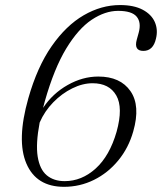

<svg xmlns="http://www.w3.org/2000/svg" viewBox="-20 -730 641 760"><path d="M455 -710Q510 -710 544.8 -691.5Q579.5 -673 592.8 -642.8Q606 -612.5 597.5 -577.5Q586.5 -528.5 547.5 -528.5Q509 -528.5 521.5 -573.5L529 -600.5Q540 -641 521 -664Q502 -687 447.5 -687Q396 -687 343 -651.8Q290 -616.5 242.2 -538Q194.5 -459.5 157.5 -329.5Q153.5 -316 150.5 -303Q188.5 -360 247.8 -393.5Q307 -427 369 -427Q456.5 -427 496.5 -369.2Q536.5 -311.5 507.5 -210Q489 -144.5 448.2 -95Q407.5 -45.5 352 -18Q296.5 9.5 233.5 9.5Q124 9.5 84.5 -82.5Q45 -174.5 92 -340.5Q127.5 -465.5 184.5 -547.2Q241.5 -629 311.2 -669.5Q381 -710 455 -710ZM346.5 -400.5Q307 -400.5 266 -380.2Q225 -360 190.8 -325Q156.5 -290 137 -245Q121 -161 129.2 -110Q137.5 -59 165.2 -36Q193 -13 236 -13Q303.5 -13 358.8 -63Q414 -113 441.5 -208.5Q468 -304 440.2 -352.2Q412.5 -400.5 346.5 -400.5Z"/></svg>

Font: Fraunces 144pt S050 Light
Style: Italic
Weight: 300
Italic angle: -16°
Version: Version 1.000; ttfautohint (v1.8.3)